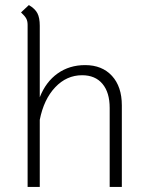

<svg xmlns="http://www.w3.org/2000/svg" viewBox="-20 -738 580 758"><path d="M461 -322V0H413V-312Q413 -373 384.5 -407Q356 -441 304 -441Q243 -441 198 -393.5Q153 -346 137 -265V0H89V-640Q89 -655 83.5 -665Q78 -675 63 -689L94 -718Q118 -704 127.5 -686Q137 -668 137 -636V-354Q161 -415 207.5 -448Q254 -481 316 -481Q383 -481 422 -438.5Q461 -396 461 -322Z"/></svg>

Font: KoHo Light
Style: Regular
Weight: 300
Version: Version 1.000; ttfautohint (v1.6)